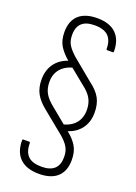

<svg xmlns="http://www.w3.org/2000/svg" viewBox="-150 -734 648 912"><g transform="rotate(20 173.5 -278.0)"><path d="M208 -115 188 -141Q233 -150 256.5 -177Q280 -204 280 -245Q280 -278 266.5 -302.5Q253 -327 221 -351L118 -435Q87 -461 70 -488.5Q53 -516 53 -558Q53 -614 85 -643.5Q117 -673 178 -673Q241 -673 273.5 -641.5Q306 -610 306 -551Q306 -546 302 -546H273Q269 -546 269 -551Q269 -594 247 -615.5Q225 -637 178 -637Q92 -637 92 -558Q92 -526 105.5 -505.5Q119 -485 143 -464L252 -374Q287 -348 303 -318.5Q319 -289 319 -246Q319 -194 289.5 -159.5Q260 -125 208 -115ZM169 117Q106 117 73 85.5Q40 54 40 -5Q40 -11 45 -11H74Q79 -11 79 -5Q79 38 100.5 59.5Q122 81 169 81Q255 81 255 2Q255 -30 241.5 -51Q228 -72 204 -92L95 -181Q60 -209 44 -238.5Q28 -268 28 -309Q28 -361 56.5 -395.5Q85 -430 137 -441L159 -415Q114 -405 90.5 -378.5Q67 -352 67 -311Q67 -278 80.5 -254Q94 -230 127 -204L228 -121Q260 -96 277 -68Q294 -40 294 2Q294 58 262 87.5Q230 117 169 117Z"/></g></svg>

Font: Sofia Sans Condensed ExtraLight
Style: Regular
Weight: 250
Version: Version 4.100